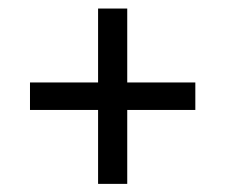

<svg xmlns="http://www.w3.org/2000/svg" viewBox="-20 -542 540 461"><path d="M285.5 -100.5H215.5V-521.5H285.5ZM52 -278V-344H449V-278Z"/></svg>

Font: Anek Latin
Style: Regular
Weight: 400
Designer: Yesha Goshar
Foundry: Ek Type
Version: Version 1.003